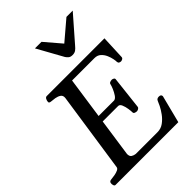

<svg xmlns="http://www.w3.org/2000/svg" viewBox="-270 -1073 1193 1193"><g transform="rotate(-45 326.5 -477.0)"><path d="M201.2 -335.4V-377.4H386.2Q399.4 -379.4 410.9 -396.5Q422.4 -413.6 430.7 -433.3Q439 -453.1 440.9 -462.9Q442.4 -472.7 450.9 -475.8Q459.5 -479 467.3 -479Q472.7 -479 480.2 -474.9Q487.8 -470.7 486.3 -462.4L461.9 -246.1Q460.4 -237.8 452.4 -233.6Q444.3 -229.5 439 -229.5Q431.2 -229.5 422.6 -232.9Q414.1 -236.3 414.6 -245.6Q414.6 -256.3 411.4 -277.8Q408.2 -299.3 400.6 -317.4Q393.1 -335.4 379.4 -335.4ZM289.1 -649.9 207.5 -85Q207.5 -64 219.7 -56.4Q231.9 -48.8 246.6 -47.4H437.5Q467.8 -47.4 491.9 -64.9Q516.1 -82.5 533.9 -107.2Q551.8 -131.8 562.3 -153.3Q572.8 -174.8 575.2 -182.1Q578.6 -191.4 585 -194.8Q591.3 -198.2 599.1 -198.2Q619.6 -198.2 619.1 -181.6L572.8 0H21.5Q13.2 0 10.3 -9.8Q7.3 -19.5 8.3 -24.9Q8.3 -41 24.9 -43Q41 -44.4 59.1 -47.6Q77.1 -50.8 90.3 -57.1Q103.5 -63.5 104.5 -74.2L182.6 -602.5Q185.1 -623.5 171.1 -633.1Q157.2 -642.6 137.9 -645.8Q118.7 -648.9 104 -649.9Q88.9 -651.4 88.9 -660.6Q88.9 -671.4 94.5 -682.1Q100.1 -692.9 109.4 -692.9H616.7L609.9 -535.2Q609.4 -526.9 601.8 -522.7Q594.2 -518.6 588.9 -518.6Q581.1 -518.6 575 -522Q568.8 -525.4 567.9 -534.7Q568.4 -542 564.9 -560.5Q561.5 -579.1 552.5 -599.9Q543.5 -620.6 527.3 -635.3Q511.2 -649.9 485.8 -649.9ZM403.8 -759.3Q386.2 -759.3 377.2 -766.6Q368.2 -773.9 361.3 -784.2L267.1 -954.1H324.7L417 -846.2L543.9 -954.1H599.1L454.6 -788.6Q444.8 -776.4 433.3 -767.8Q421.9 -759.3 403.8 -759.3Z"/></g></svg>

Font: Gelasio
Style: Italic
Weight: 400
Italic angle: -8.5°
Designer: Eben Sorkin
Foundry: Eben Sorkin
Version: Version 1.008